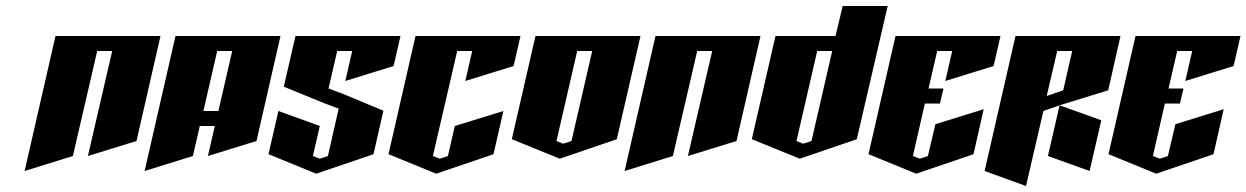

<svg xmlns="http://www.w3.org/2000/svg" viewBox="-20 -620 4155 640"><path d="M165 -500H515L435 -150L273 -100L354 -450H304L223 -100L62 -50Z M565 -500H915L835 -150L673 -100L696 -200H646L623 -100L462 -50ZM704 -450 658 -250H708L754 -450Z M965 -500H1315L1292 -400L1131 -350L1154 -450H1104L1075 -325L1121 -308L1258 -251L1225 -106L1034 -41L875 -106L908 -250L1046 -200L1023 -100L1046 -91L1073 -100L1109 -258L1063 -275L926 -331Z M1365 -500H1715L1692 -400L1531 -350L1554 -450H1504L1423 -100L1446 -91L1473 -100L1496 -200L1658 -250L1625 -106L1434 -41L1275 -106Z M1765 -500H2115L2036 -156L1846 -91L1686 -156ZM1904 -450 1835 -150 1857 -141 1885 -150 1954 -450Z M2165 -500H2515L2435 -150L2273 -100L2354 -450H2304L2223 -100L2062 -50Z M2789 -600H2939L2836 -156L2646 -91L2486 -156L2565 -500H2765ZM2704 -450 2635 -150 2657 -141 2685 -150 2754 -450Z M2965 -500H3315L3292 -400L3131 -350L3154 -450H3104L3075 -325H3125L3113 -275H3063L3023 -100L3046 -91L3073 -100L3098 -206L3259 -256L3225 -106L3034 -41L2875 -106Z M3365 -500H3715L3674 -319L3512 -269L3458 -250L3400 0L3262 -50ZM3512 -269 3651 -219 3612 -50 3473 -100ZM3504 -450 3469 -300 3524 -319 3554 -450Z M3765 -500H4115L4092 -400L3931 -350L3954 -450H3904L3875 -325H3925L3913 -275H3863L3823 -100L3846 -91L3873 -100L3898 -206L4059 -256L4025 -106L3834 -41L3675 -106Z"/></svg>

Font: SOV_Meka
Style: Italic
Weight: 400
Italic angle: -13°
Version: Version 1.00